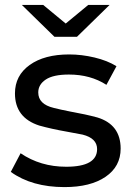

<svg xmlns="http://www.w3.org/2000/svg" viewBox="-20 -757 541 783"><path d="M243 6Q110 6 24 -56L64 -132Q145 -77 250 -77Q376 -77 376 -149Q376 -193 317 -208L253 -220Q190 -231 140 -245Q41 -277 41 -376Q41 -449 101 -492Q161 -535 262 -535Q313 -535 365.5 -522.5Q418 -510 455 -487L414 -411Q349 -453 261 -453Q197 -453 166.5 -432.5Q136 -412 136 -380Q136 -332 199 -317Q226 -310 267 -302Q329 -291 377 -278Q472 -249 472 -151Q472 -78 410.5 -36Q349 6 243 6ZM294 -607H202L69 -737H156L248 -661L340 -737H427Z"/></svg>

Font: Argentum Novus
Style: Regular
Weight: 400
Designer: Julieta Ulanovsky
Foundry: Julieta Ulanovsky
Version: Version 7.20;July 27, 2021;FontCreator 13.0.0.2683 64-bit